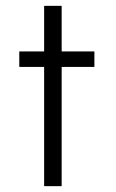

<svg xmlns="http://www.w3.org/2000/svg" viewBox="-20 -637 396 657"><path d="M131 -408H46V-461H131V-617H191V-461H303V-408H191V0H131Z"/></svg>

Font: SUITE Light
Style: Regular
Weight: 300
Designer: Sun
Foundry: Sun
Version: Version 2.040